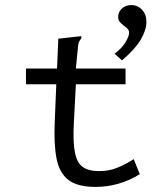

<svg xmlns="http://www.w3.org/2000/svg" viewBox="-20 -726 640 754"><path d="M355 8Q284 8 248.5 -19.5Q213 -47 202 -103.5Q191 -160 195 -248L201 -395H82V-457H204L209 -574L289 -583L299 -584L300 -577Q295 -570 291 -563Q287 -556 286 -539L278 -457H473V-395H278L270 -243Q266 -167 274.5 -126Q283 -85 306 -69.5Q329 -54 368 -54Q408 -54 440 -67Q472 -80 505 -101L529 -42Q448 8 355 8ZM459 -489 430 -515Q458 -536 472.5 -559.5Q487 -583 487 -598Q487 -609 476.5 -617Q466 -625 455 -635Q444 -645 444 -659Q444 -679 458.5 -692.5Q473 -706 496 -706Q521 -706 538 -687.5Q555 -669 555 -640Q555 -608 532.5 -570Q510 -532 459 -489Z"/></svg>

Font: Inconsolata Expanded
Style: Regular
Weight: 400
Width: 7
Monospace: yes
Designer: Raph Levien, Cyreal, Brenton Simpson
Foundry: Raph Levien, Cyreal, Google
Version: Version 3.000; ttfautohint (v1.8.2.53-6de2)